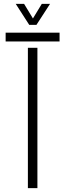

<svg xmlns="http://www.w3.org/2000/svg" viewBox="-20 -968 336 988"><path d="M123.5 0V-722H172.5V0ZM9 -754.5V-800H286.5V-754.5ZM130.5 -840 61 -948H104L149.5 -873L195 -948H237.5L167.5 -840Z"/></svg>

Font: Big Shoulders Stencil Text ExtraLight
Style: Regular
Weight: 250
Version: Version 2.001